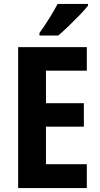

<svg xmlns="http://www.w3.org/2000/svg" viewBox="-20 -953 507 973"><path d="M420 0H72V-714H420V-595H213V-430H405V-311H213V-121H420ZM426 -924Q411 -905 384.5 -877.5Q358 -850 328.5 -821.5Q299 -793 275 -773H180V-786Q206 -822 230 -860.5Q254 -899 272 -933H426Z"/></svg>

Font: Noto Sans Condensed
Style: Bold
Weight: 700
Width: 3
Designer: Monotype Design Team
Foundry: Monotype Imaging Inc.
Version: Version 2.013; ttfautohint (v1.8.4.7-5d5b)